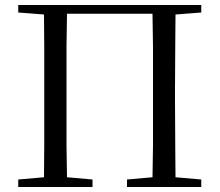

<svg xmlns="http://www.w3.org/2000/svg" viewBox="-20 -748 878 768"><path d="M53 0V-30L156 -39Q157 -103 157 -167Q157 -250 157 -344V-391Q157 -476 157 -560Q157 -625 156 -690L53 -698V-728H785V-698L682 -690Q681 -626 681 -561Q680 -476 680 -391V-344Q680 -250 681 -167Q681 -103 682 -39L785 -30V0H488V-30L590 -39Q591 -103 592 -167Q592 -250 592 -344V-391Q592 -476 592 -560Q591 -627 590 -693H248Q247 -627 246 -561Q246 -476 246 -391V-344Q246 -250 246 -167Q247 -103 248 -39L350 -30V0Z"/></svg>

Font: Early Summer Mincho
Style: Regular
Weight: 400
Designer: GuiWonder
Version: Version 1.002